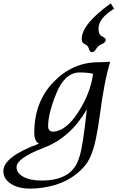

<svg xmlns="http://www.w3.org/2000/svg" viewBox="-162 -846 709 1137"><path d="M148.9 -66.4Q226.1 -66.4 300 -179.9Q374 -293.5 389.2 -409.2Q356.4 -417 308.6 -417Q222.2 -415.5 172.6 -295.4Q123 -175.3 123 -99.1Q123 -81.5 131.3 -74Q139.6 -66.4 148.9 -66.4ZM18.1 271Q-54.2 271 -98.1 241.9Q-142.1 212.9 -142.1 167Q-142.1 82.5 69.3 4.4Q41 -7.8 41 -61Q41 -241.7 154.3 -359.6Q267.6 -477.5 421.4 -477.5Q460.4 -477.5 490.7 -480.5Q455.6 -368.7 427.7 -153.8Q419.4 -90.8 405.8 -24.2Q392.1 42.5 369.4 90.6Q346.7 138.7 294.9 180.7Q235.8 228.5 162.1 249.8Q88.4 271 18.1 271ZM85 223.1Q265.1 223.1 305.7 90.8Q327.6 33.2 352.5 -198.7Q255.9 -31.2 95.9 29.8Q-64 90.8 -64 144Q-64 179.2 -23.4 201.2Q17.1 223.1 85 223.1ZM494.1 -826.2 513.7 -793.9Q421.4 -738.8 421.4 -675.8Q421.4 -640.1 443.1 -630.4Q464.8 -620.6 464.8 -608.4Q460.9 -592.8 440.2 -584.5Q419.4 -576.2 408 -557.1Q396.5 -538.1 382.3 -536.6Q369.1 -538.1 364.3 -557.1Q359.4 -576.2 340.6 -584.5Q321.8 -592.8 321.8 -614.3Q321.8 -703.1 494.1 -826.2Z"/></svg>

Font: Kelvinch
Style: Italic
Weight: 400
Italic angle: -10°
Designer: Paul James Miller
Foundry: High-Logic / Made with FontCreator
Version: Version 3.40;July 22, 2017;FontCreator 11.0.0.2388 64-bit